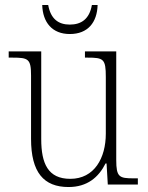

<svg xmlns="http://www.w3.org/2000/svg" viewBox="-20 -743 595 773"><path d="M261 -606C334 -606 371 -653 373 -723H350C340 -666 307 -644 261 -644C215 -644 184 -667 174 -723H150C152 -653 190 -606 261 -606ZM256 10C331 10 377 -29 405 -85H409L414 0H535V-25H518C460 -25 448 -30 448 -99V-536H322V-511H332C397 -511 406 -506 406 -433V-205C406 -107 360 -23 263 -23C173 -23 146 -85 146 -183V-536H15V-511H30C94 -511 105 -506 105 -439V-184C105 -49 156 10 256 10Z"/></svg>

Font: Noto Serif Devanagari SemiCondensed ExtraLight
Style: Regular
Weight: 200
Width: 4
Designer: Universal Thirst, Indian Type Foundry and the Monotype Design Team
Foundry: Monotype Imaging Inc.
Version: Version 2.004